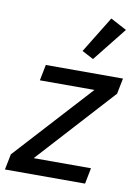

<svg xmlns="http://www.w3.org/2000/svg" viewBox="-94 -845 649 904"><g transform="rotate(10 230.5 -393.5)"><path d="M-6 0 9 -75 344 -442H83L98 -518H467L452 -443L118 -76H392L377 0ZM312 -584 257 -613 364 -787 441 -746Z"/></g></svg>

Font: IBM Plex Sans Text
Style: Italic
Weight: 450
Italic angle: -11°
Designer: Mike Abbink, Paul van der Laan, Pieter van Rosmalen
Foundry: Bold Monday
Version: Version 3.005